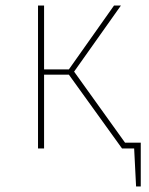

<svg xmlns="http://www.w3.org/2000/svg" viewBox="-20 -539 541 697"><path d="M434 -21H491V138H474L467 0H423L230 -268H140V0H118V-519H140V-287H230L394 -519H419L249 -279Z"/></svg>

Font: FiraGO Thin
Style: Regular
Weight: 100
Designer: bBox Type
Foundry: bBox Type GmbH
Version: Version 1.001;PS 001.001;hotconv 1.0.88;makeotf.lib2.5.64775